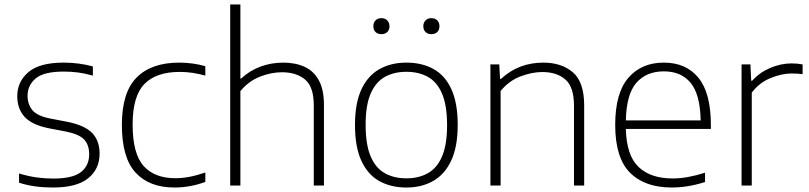

<svg xmlns="http://www.w3.org/2000/svg" viewBox="-20 -828 3610 857"><path d="M216.5 9Q174.5 9 137.8 4Q101 -1 65 -12.5V-53.5Q108 -41 144 -36Q180 -31 218 -31Q303.5 -31 340.8 -59.5Q378 -88 378 -139Q378 -182 355 -205.8Q332 -229.5 273.5 -241L197.5 -255.5Q121.5 -271 89.2 -307Q57 -343 57 -399Q57 -463 106.5 -505.8Q156 -548.5 264 -548.5Q332 -548.5 394.5 -531.5V-490.5Q358.5 -500.5 328.2 -504.5Q298 -508.5 264.5 -508.5Q175.5 -508.5 139.2 -477.8Q103 -447 103 -400.5Q103 -363 124.2 -336.8Q145.5 -310.5 204 -299L279.5 -284.5Q358 -269 391.2 -234.5Q424.5 -200 424.5 -142.5Q424.5 -73 373.2 -32Q322 9 216.5 9Z M758.5 9Q646.5 9 585.2 -57.5Q524 -124 524 -270Q524 -416 590 -482.2Q656 -548.5 780 -548.5Q809.5 -548.5 839.5 -544.5Q869.5 -540.5 896.5 -532.5V-490.5Q868 -498.5 839.8 -502.8Q811.5 -507 782 -507Q677.5 -507 624.8 -453.2Q572 -399.5 572 -272Q572 -142 621 -87.2Q670 -32.5 763 -32.5Q792 -32.5 824.5 -38.5Q857 -44.5 896.5 -58V-16Q828.5 9 758.5 9Z M1007.5 0V-808H1053V-477.5H1056.5Q1094.5 -513 1142.8 -530.8Q1191 -548.5 1244.5 -548.5Q1298.5 -548.5 1339.2 -530Q1380 -511.5 1403 -469.8Q1426 -428 1426 -359V0H1380.5V-358Q1380.5 -441 1341.5 -473.2Q1302.5 -505.5 1238.5 -505.5Q1191 -505.5 1140.8 -486Q1090.5 -466.5 1053 -421.5V0Z M1794 9Q1725 9 1673.5 -19.5Q1622 -48 1593.2 -109.8Q1564.5 -171.5 1564.5 -270Q1564.5 -367.5 1593.2 -429Q1622 -490.5 1673.8 -519.5Q1725.5 -548.5 1794 -548.5Q1863 -548.5 1914.5 -520.2Q1966 -492 1994.5 -430.5Q2023 -369 2023 -270.5Q2023 -173 1994 -111.2Q1965 -49.5 1913.5 -20.2Q1862 9 1794 9ZM1794 -32Q1849 -32 1890 -55Q1931 -78 1953.2 -130Q1975.5 -182 1975.5 -269Q1975.5 -357.5 1953.2 -409.8Q1931 -462 1890 -484.8Q1849 -507.5 1794 -507.5Q1738.5 -507.5 1697.8 -484.8Q1657 -462 1634.5 -410.2Q1612 -358.5 1612 -271.5Q1612 -183 1634.2 -130.5Q1656.5 -78 1697.5 -55Q1738.5 -32 1794 -32ZM1905.5 -675.5Q1889.5 -675.5 1879.5 -685Q1869.5 -694.5 1869.5 -711Q1869.5 -727 1879.5 -737Q1889.5 -747 1905.5 -747Q1922 -747 1931.8 -737Q1941.5 -727 1941.5 -711Q1941.5 -694.5 1931.8 -685Q1922 -675.5 1905.5 -675.5ZM1682.5 -675.5Q1666 -675.5 1656.2 -685Q1646.5 -694.5 1646.5 -711Q1646.5 -727 1656.2 -737Q1666 -747 1682.5 -747Q1698.5 -747 1708.5 -737Q1718.5 -727 1718.5 -711Q1718.5 -694.5 1708.5 -685Q1698.5 -675.5 1682.5 -675.5Z M2169 0V-540.5H2208.5L2212 -476H2216.5Q2294.5 -548.5 2405 -548.5Q2486.5 -548.5 2537 -505.2Q2587.5 -462 2587.5 -357V0H2542V-356.5Q2542 -439.5 2503.8 -473Q2465.5 -506.5 2400 -506.5Q2356 -506.5 2304.5 -487.5Q2253 -468.5 2214.5 -422V0Z M2978.5 9Q2858 9 2792 -57.2Q2726 -123.5 2726 -270.5Q2726 -413 2784.8 -480.8Q2843.5 -548.5 2943 -548.5Q3042.5 -548.5 3097.8 -480.5Q3153 -412.5 3153 -270V-252.5H2773.5Q2776.5 -133.5 2830.5 -82.5Q2884.5 -31.5 2982.5 -31.5Q3016 -31.5 3051.5 -38Q3087 -44.5 3127 -57V-15.5Q3050 9 2978.5 9ZM2943 -509.5Q2865.5 -509.5 2820.8 -458.8Q2776 -408 2773.5 -290.5H3107.5Q3105 -407.5 3062.5 -458.5Q3020 -509.5 2943 -509.5Z M3290 0V-540.5H3329.5L3333 -467.5H3337.5Q3369.5 -504 3417.2 -524.5Q3465 -545 3513.5 -545Q3540 -545 3562.5 -540.5V-497Q3550.5 -498.5 3538.5 -499.2Q3526.5 -500 3512.5 -500Q3469.5 -500 3419.2 -479.5Q3369 -459 3335.5 -414.5V0Z"/></svg>

Font: Encode Sans SmExp XLt
Style: Regular
Weight: 200
Width: 6
Designer: Multiple Designers
Foundry: Impallari Type
Version: Version 3.002; ttfautohint (v1.8.3) -l 8 -r 50 -G 200 -x 14 